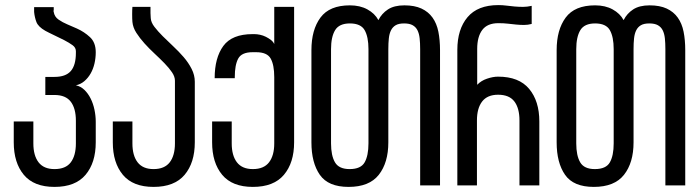

<svg xmlns="http://www.w3.org/2000/svg" viewBox="-20 -728 2745 754"><path d="M278 -393Q297 -389 311.5 -375Q326 -361 336 -341Q346 -321 351 -297Q356 -273 356 -250V-169Q356 -89 316 -41.5Q276 6 194 6Q113 6 73.5 -41.5Q34 -89 34 -169V-251H111V-165Q111 -117 131.5 -90.5Q152 -64 194 -64Q238 -64 258 -90.5Q278 -117 278 -165V-254Q278 -302 258 -328.5Q238 -355 194 -355H158V-426H194Q238 -426 258 -449Q278 -472 278 -520V-527Q278 -541 265 -550.5Q252 -560 231 -571Q225 -574 214.5 -579Q204 -584 193 -589.5Q182 -595 172.5 -599.5Q163 -604 158 -607Q130 -623 123 -641.5Q116 -660 114 -681V-700H191V-688Q190 -686 190 -685Q190 -683 191 -681Q194 -662 210 -651Q226 -640 244 -632.5Q262 -625 282 -616Q311 -603 333.5 -582Q356 -561 356 -523Q356 -500 351 -478.5Q346 -457 336 -439.5Q326 -422 311.5 -409.5Q297 -397 278 -393Z M571 -701V-677Q571 -666 572 -657Q573 -640 586.5 -622.5Q600 -605 619 -586Q638 -567 660 -546.5Q682 -526 701 -504Q720 -482 732.5 -457.5Q745 -433 745 -407V-169Q745 -89 705 -41.5Q665 6 583 6Q502 6 462.5 -41.5Q423 -89 423 -169V-251H500V-165Q500 -117 520.5 -90.5Q541 -64 583 -64Q626 -64 646.5 -90.5Q667 -117 667 -165V-411Q667 -427 655.5 -444Q644 -461 626 -479.5Q608 -498 587 -517.5Q566 -537 547.5 -557.5Q529 -578 515.5 -599Q502 -620 500 -642Q499 -653 499 -672Q499 -690 500 -701Z M1135 -701V-169Q1135 -89 1095 -41.5Q1055 6 973 6Q892 6 852.5 -41.5Q813 -89 813 -169V-251H890V-165Q890 -117 910.5 -90.5Q931 -64 973 -64Q1016 -64 1036.5 -90.5Q1057 -117 1057 -165V-425Q1057 -473 1043 -498Q1029 -523 986 -523H972Q929 -523 915.5 -498Q902 -473 902 -425V-421H823Q823 -501 857 -547.5Q891 -594 972 -594H979Q989 -594 1001 -591.5Q1013 -589 1024 -583.5Q1035 -578 1044 -571Q1053 -564 1057 -555V-701Z M1427 -535Q1427 -583 1412 -609.5Q1397 -636 1354 -636Q1312 -636 1296 -609.5Q1280 -583 1280 -535V-165Q1280 -117 1295.5 -90.5Q1311 -64 1353 -64Q1397 -64 1412 -90.5Q1427 -117 1427 -165ZM1568 -707Q1608 -707 1635 -694.5Q1662 -682 1678.5 -659Q1695 -636 1701.5 -603.5Q1708 -571 1708 -531V0H1630V-535Q1630 -559 1628 -577.5Q1626 -596 1619.5 -609Q1613 -622 1600.5 -629Q1588 -636 1567 -636Q1546 -636 1534 -629Q1522 -622 1515.5 -609Q1509 -596 1507 -577.5Q1505 -559 1505 -535V-169Q1505 -89 1467.5 -41.5Q1430 6 1349 6Q1269 6 1236 -41.5Q1203 -89 1203 -169V-531Q1203 -611 1238.5 -659Q1274 -707 1354 -707Q1394 -707 1423 -691Q1452 -675 1466 -649Q1479 -675 1503.5 -691Q1528 -707 1568 -707Z M1776 0V-532Q1776 -613 1816 -660.5Q1856 -708 1937 -708Q1953 -708 1968.5 -706Q1984 -704 2000.5 -702.5Q2017 -701 2034 -701Q2050 -701 2068 -705V-634Q2053 -630 2038 -630Q2023 -630 2007.5 -631.5Q1992 -633 1975 -635Q1958 -637 1937 -637Q1894 -637 1874 -610.5Q1854 -584 1854 -536V-395Q1869 -411 1892.5 -419Q1916 -427 1936 -427Q2018 -427 2058 -379Q2098 -331 2098 -251V0H2020V-255Q2020 -303 2000 -329.5Q1980 -356 1936 -356Q1894 -356 1873.5 -329.5Q1853 -303 1853 -255V0Z M2390 -535Q2390 -583 2375 -609.5Q2360 -636 2317 -636Q2275 -636 2259 -609.5Q2243 -583 2243 -535V-165Q2243 -117 2258.5 -90.5Q2274 -64 2316 -64Q2360 -64 2375 -90.5Q2390 -117 2390 -165ZM2531 -707Q2571 -707 2598 -694.5Q2625 -682 2641.5 -659Q2658 -636 2664.5 -603.5Q2671 -571 2671 -531V0H2593V-535Q2593 -559 2591 -577.5Q2589 -596 2582.5 -609Q2576 -622 2563.5 -629Q2551 -636 2530 -636Q2509 -636 2497 -629Q2485 -622 2478.5 -609Q2472 -596 2470 -577.5Q2468 -559 2468 -535V-169Q2468 -89 2430.5 -41.5Q2393 6 2312 6Q2232 6 2199 -41.5Q2166 -89 2166 -169V-531Q2166 -611 2201.5 -659Q2237 -707 2317 -707Q2357 -707 2386 -691Q2415 -675 2429 -649Q2442 -675 2466.5 -691Q2491 -707 2531 -707Z"/></svg>

Font: Bebas Neue Regular
Style: Regular
Weight: 400
Designer: Ryoichi Tsunekawa & LGV (GE)
Foundry: Free Software Foundation, Inc.
Version: Version 1.003 August 13, 2016